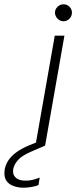

<svg xmlns="http://www.w3.org/2000/svg" viewBox="-138 -678 355 894"><path d="M27 0 117 -512H162L72 0ZM158 -579Q142 -579 130 -591Q118 -603 118 -619Q118 -635 130 -646.5Q142 -658 158 -658Q174 -658 185.5 -646.5Q197 -635 197 -619Q197 -603 185.5 -591Q174 -579 158 -579ZM-30 196Q-53 196 -75.5 188Q-98 180 -109.5 161.5Q-121 143 -116 110Q-112 89 -99.5 69.5Q-87 50 -63 32Q-39 14 -1 -2L61 -27L72 0L5 29Q-36 47 -53.5 66.5Q-71 86 -76 107Q-81 133 -66 148Q-51 163 -22 163Q-4 164 13.5 159.5Q31 155 47 149L41 184Q25 190 6.5 193Q-12 196 -30 196Z"/></svg>

Font: DM Sans 12pt ExtraLight
Style: Italic
Weight: 250
Italic angle: -10°
Version: Version 4.004;gftools[0.9.30]